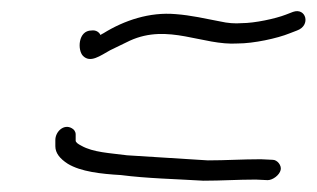

<svg xmlns="http://www.w3.org/2000/svg" viewBox="-20 -467 561 340"><path d="M78 -219V-208C78 -196 86 -186 100 -177C123 -163 159 -159 194 -157C240 -151 291 -150 340 -147C373 -147 400 -149 433 -149L454 -148C463 -148 475 -157 477 -166C479 -174 471 -184 463 -184L442 -185C408 -185 381 -183 348 -183C300 -186 251 -189 205 -192C175 -196 145 -197 124 -209C118 -212 114 -215 114 -218V-229C114 -234 111 -238 107 -240C93 -248 78 -234 78 -219ZM127 -368C140 -355 157 -368 175 -378C185 -383 198 -389 210 -395C278 -426 339 -386 401 -390C429 -390 471 -399 493 -408L506 -413C531 -422 522 -454 499 -446L486 -441C468 -434 431 -426 408 -426C396 -425 383 -426 370 -429C344 -434 318 -440 291 -442C245 -446 200 -431 163 -408C161 -407 159 -406 158 -405C155 -411 149 -414 142 -413C118 -413 117 -378 127 -368Z"/></svg>

Font: Stray Cat
Style: CnObl
Weight: 400
Version: Version 1.0